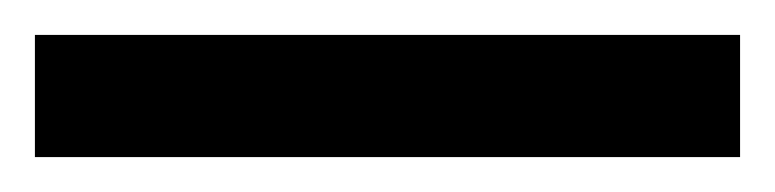

<svg xmlns="http://www.w3.org/2000/svg" viewBox="-22 19 444 110"><path d="M-2 109H402V39H-2Z"/></svg>

Font: Noto Sans Tamil UI SemiCondensed ExtraBold
Style: Regular
Weight: 800
Width: 4
Designer: Jelle Bosma - Monotype Design Team
Foundry: Monotype Imaging Inc.
Version: Version 2.004